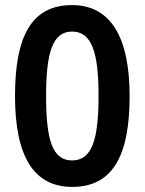

<svg xmlns="http://www.w3.org/2000/svg" viewBox="-20 -815 569 754"><path d="M489 -438C489 -668 415 -795 263 -795C102 -795 39 -670 39 -438C39 -200 113 -81 264 -81C430 -81 489 -216 489 -438ZM161 -438C161 -610 187 -691 263 -691C340 -691 367 -611 367 -438C367 -264 340 -185 263 -185C186 -185 161 -265 161 -438Z"/></svg>

Font: Noto Sans Kannada UI SemiCondensed SemiBold
Style: Regular
Weight: 600
Width: 4
Designer: Jelle Bosma - Monotype Design Team
Foundry: Monotype Imaging Inc.
Version: Version 2.006